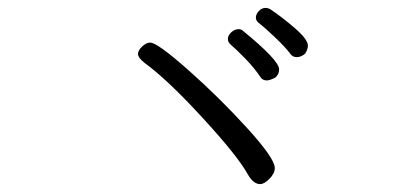

<svg xmlns="http://www.w3.org/2000/svg" viewBox="-20 -626 1040 487"><path d="M733 -481Q722 -481 716 -490Q706 -504 679.5 -529.5Q653 -555 636 -568Q629 -574 629 -581Q629 -590 636.5 -598Q644 -606 654 -606Q659 -606 665 -603Q695 -583 728 -554.5Q761 -526 761 -510Q761 -501 754 -490Q751 -487 745 -484Q739 -481 733 -481ZM361 -518Q379 -518 458 -448Q537 -378 607 -301Q677 -224 677 -200Q677 -186 663.5 -172.5Q650 -159 640 -159Q623 -159 609 -183Q584 -229 494 -327Q404 -425 346 -467Q330 -480 330 -489Q330 -498 340.5 -508Q351 -518 361 -518ZM585 -552Q592 -552 596 -548Q688 -473 688 -450Q688 -437 678 -429Q664 -422 657 -422Q646 -422 641 -430Q625 -454 602 -477.5Q579 -501 565 -513Q558 -519 558 -527Q558 -536 566.5 -544Q575 -552 585 -552Z"/></svg>

Font: Iansui 0.93
Style: Regular
Weight: 400
Designer: But Ko / Fontworks Inc.
Foundry: zi-hi.com / Fontworks Inc.
Version: Version 0.931